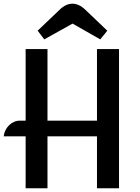

<svg xmlns="http://www.w3.org/2000/svg" viewBox="-24 -1001 746 1021"><path d="M112.3 -275.9H-4.4Q-2.4 -293.5 5.1 -308.6Q12.7 -323.7 24.2 -335Q35.6 -346.2 50.3 -352.8Q64.9 -359.4 81.1 -359.4H112.3V-740.2H228.5V-359.4H491.7V-740.2H608.9V0H491.7V-275.9H228.5V0H112.3ZM361.8 -875.5Q325.2 -855.5 287.1 -833.7Q249 -812 211.4 -791.5Q201.7 -805.2 193.6 -815.2Q185.5 -825.2 176.3 -837.9L293 -949.2Q310.5 -966.3 327.6 -973.9Q344.7 -981.4 361.8 -981.4Q377 -981.4 394.5 -973.9Q412.1 -966.3 429.7 -949.2L546.4 -837.9Q541 -830.6 536.4 -825Q531.7 -819.3 527.6 -814.2Q523.4 -809.1 519 -803.7Q514.6 -798.3 509.3 -791.5Z"/></svg>

Font: Atomic Age
Style: Regular
Weight: 400
Designer: James Grieshaber
Foundry: James Grieshaber
Version: Version 1.008; ttfautohint (v1.4.1) -l 6 -r 46 -G 0 -x 0 -H 